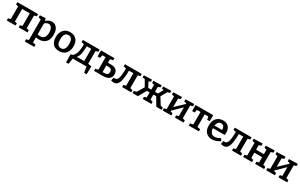

<svg xmlns="http://www.w3.org/2000/svg" viewBox="328 -2566 7533 4819"><g transform="rotate(30 4094.5 -156.5)"><path d="M32 0V-62L102 -82V-447L32 -467V-529L219 -532H633V-470L563 -448V-82L633 -62V0H378V-62L443 -80V-443H222V-80L287 -62V0Z M687 230V168L758 147V-448L687 -467V-529L851 -537L862 -467Q906 -505 948.5 -524Q991 -543 1035 -543Q1092 -543 1136.5 -512.5Q1181 -482 1206.5 -422.5Q1232 -363 1232 -278Q1232 -134 1160.5 -61.5Q1089 11 972 11Q929 11 878 0V148L961 168V230ZM957 -75Q1033 -75 1070 -126Q1107 -177 1107 -266Q1107 -353 1075 -403.5Q1043 -454 989 -454Q936 -454 878 -404V-86Q921 -75 957 -75Z M1564 -543Q1679 -543 1744 -473Q1809 -403 1809 -276Q1809 -187 1777.5 -123Q1746 -59 1687.5 -24Q1629 11 1547 11Q1432 11 1368.5 -58Q1305 -127 1305 -256Q1305 -389 1373.5 -466Q1442 -543 1564 -543ZM1558 -457Q1430 -457 1430 -262Q1430 -166 1461 -120.5Q1492 -75 1553 -75Q1619 -75 1652 -125Q1685 -175 1685 -270Q1685 -457 1558 -457Z M1846 167 1843 -67 1898 -78Q1934 -108 1958.5 -151.5Q1983 -195 1995 -266Q2007 -337 2009 -450L1931 -470V-532H2415V-470L2345 -449V-81L2446 -65L2443 167H2370L2344 0H1944L1920 167ZM2009 -89H2225V-443H2095Q2093 -305 2074.5 -221Q2056 -137 2009 -89Z M2561 0V-62L2641 -80V-443H2547L2530 -357H2456V-532H2845V-470L2761 -453V-351H2853Q2947 -351 2999 -308Q3051 -265 3051 -180Q3051 -95 2993.5 -47.5Q2936 0 2810 0ZM2826 -270H2761V-81H2808Q2869 -81 2897.5 -105.5Q2926 -130 2926 -178Q2926 -270 2826 -270Z M3133 9Q3097 9 3054 -4L3071 -98Q3088 -95 3104 -95Q3156 -95 3181.5 -136.5Q3207 -178 3216 -257Q3225 -336 3227 -450L3150 -470V-532H3637V-470L3566 -449V-81L3637 -62V0H3376V-62L3446 -81V-443H3319Q3317 -303 3301 -201.5Q3285 -100 3245 -45.5Q3205 9 3133 9Z M3678 0V-62L3749 -79L3869 -278L3767 -458L3699 -467V-529L3934 -536V-474L3875 -457L3953 -310H4040V-450L3975 -467V-529L4214 -536V-474L4149 -454V-310H4235L4316 -456L4259 -467V-528L4493 -536V-474L4426 -459L4322 -282L4449 -78L4519 -62V0H4366L4231 -229H4149V-82L4223 -62V0H3973V-62L4040 -81V-229H3961L3831 0Z M4550 0V-62L4620 -82V-447L4550 -467V-529L4801 -536V-474L4735 -452V-206L4972 -431V-450L4905 -467V-529L5157 -536V-474L5086 -452V-82L5157 -62V0H4905V-62L4972 -80V-334L4735 -102V-79L4801 -62V0Z M5307 0V-62L5392 -80V-443H5288L5271 -357H5197V-532H5707V-357H5634L5617 -443H5512V-80L5599 -62V0Z M5977 11Q5871 11 5805 -57.5Q5739 -126 5739 -257Q5739 -345 5770.5 -409.5Q5802 -474 5859.5 -508.5Q5917 -543 5996 -543Q6071 -543 6118.5 -512.5Q6166 -482 6189 -429Q6212 -376 6212 -309Q6212 -279 6207 -246H5863Q5868 -171 5902.5 -125Q5937 -79 6006 -79Q6041 -79 6082 -92Q6123 -105 6167 -132L6208 -67Q6151 -28 6092 -8.5Q6033 11 5977 11ZM5986 -455Q5932 -455 5903 -418Q5874 -381 5866 -322H6088Q6088 -379 6064.5 -417Q6041 -455 5986 -455Z M6316 9Q6280 9 6237 -4L6254 -98Q6271 -95 6287 -95Q6339 -95 6364.5 -136.5Q6390 -178 6399 -257Q6408 -336 6410 -450L6333 -470V-532H6820V-470L6749 -449V-81L6820 -62V0H6559V-62L6629 -81V-443H6502Q6500 -303 6484 -201.5Q6468 -100 6428 -45.5Q6388 9 6316 9Z M6883 0V-62L6953 -82V-447L6883 -467V-529L7140 -536V-474L7073 -452V-320H7298V-450L7231 -467V-529L7488 -536V-474L7418 -452V-82L7488 -62V0H7231V-62L7298 -80V-233H7073V-80L7140 -62V0Z M7551 0V-62L7621 -82V-447L7551 -467V-529L7802 -536V-474L7736 -452V-206L7973 -431V-450L7906 -467V-529L8158 -536V-474L8087 -452V-82L8158 -62V0H7906V-62L7973 -80V-334L7736 -102V-79L7802 -62V0Z"/></g></svg>

Font: Bitter SemiBold
Style: Regular
Weight: 600
Designer: Sol Matas, and Bitter project Authors
Foundry: Sol Matas
Version: Version 2.001